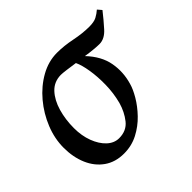

<svg xmlns="http://www.w3.org/2000/svg" viewBox="-123 -609 771 771"><g transform="rotate(-45 262.5 -223.0)"><path d="M525.4 -449.2Q501 -418 475.3 -389.4Q449.7 -360.8 420.4 -360.8Q407.7 -360.8 387 -362.8Q366.2 -364.7 344.7 -368.2Q390.6 -319.8 400.1 -266.8Q409.7 -213.9 394 -161.1Q387.7 -137.7 369.6 -106.9Q351.6 -76.2 323.7 -47.1Q295.9 -18.1 259.3 1Q222.7 20 179.2 20Q130.4 20 95.5 -4.6Q60.5 -29.3 42.2 -72Q23.9 -114.7 23.9 -168Q23.9 -219.7 44.4 -270.8Q64.9 -321.8 100.3 -364Q135.7 -406.2 180.9 -431.6Q226.1 -457 274.9 -457Q314.5 -457 358.6 -448Q402.8 -439 440.9 -439Q467.8 -439 482.9 -447Q498 -455.1 510.7 -466.3ZM309.6 -137.2Q321.3 -182.1 322 -228Q322.8 -273.9 316.4 -312.7Q310.1 -351.6 299.3 -374Q275.9 -377.4 253.9 -380.4Q231.9 -383.3 222.7 -383.3Q184.1 -382.8 158.9 -356Q133.8 -329.1 121.3 -286.1Q108.9 -243.2 108.9 -194.8Q108.9 -151.4 122.3 -115.7Q135.7 -80.1 158.4 -58.8Q181.2 -37.6 209 -37.6Q251 -37.6 274.7 -67.4Q298.3 -97.2 309.6 -137.2Z"/></g></svg>

Font: Gentium Book Plus
Style: Italic
Weight: 400
Italic angle: -8°
Designer: Victor Gaultney, Annie Olsen, Iska Routamaa, Becca Hirsbrunner
Foundry: SIL International
Version: Version 6.101